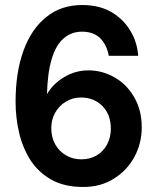

<svg xmlns="http://www.w3.org/2000/svg" viewBox="-20 -732 620 764"><path d="M311 12Q236 12 184.5 -17Q133 -46 101 -95Q70 -144 56 -204Q42 -264 42 -327Q42 -444 73.5 -530.5Q105 -617 164 -664Q193 -688 229 -700Q265 -712 307 -712Q376 -712 424 -683.5Q472 -655 499 -609Q513 -586 520.5 -561Q528 -536 530 -510H413Q404 -556 377.5 -581Q351 -606 306 -606Q264 -606 233 -579Q202 -552 185.5 -496.5Q169 -441 167 -357Q190 -398 235 -425Q280 -452 332 -452Q387 -452 436 -424Q485 -396 514 -345Q544 -294 544 -225Q544 -162 515 -108Q486 -54 433 -21Q381 12 311 12ZM304 -98Q338 -98 364.5 -113.5Q391 -129 406 -157Q421 -185 421 -220Q421 -276 387.5 -310Q354 -344 302 -344Q269 -344 242 -327.5Q215 -311 199.5 -283.5Q184 -256 184 -222Q184 -186 199.5 -158Q215 -130 242.5 -114Q270 -98 304 -98Z"/></svg>

Font: Rethink Sans
Style: Bold
Weight: 700
Designer: The Rethink Sans project authors (Hans Thiessen). DM Sans designed by Colophon Foundry.
Foundry: Rethink Communications LLC
Version: Version 1.001